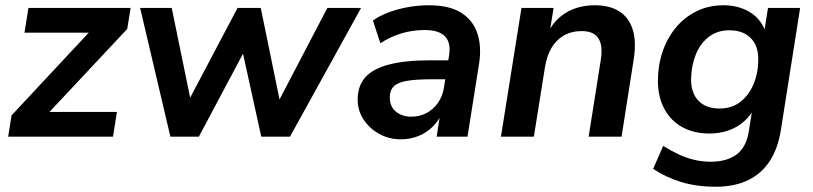

<svg xmlns="http://www.w3.org/2000/svg" viewBox="-20 -519 3085 729"><path d="M11 0 24 -81 345 -425 349 -395H73L88 -489H476L463 -409L137 -61L133 -94H424L409 0Z M627 0 512 -489H632L709 -114H684L882 -489H970L1047 -114H1027L1223 -489H1351L1081 0H972L886 -391H943L735 0Z M1502 10Q1457 10 1420 -10.5Q1383 -31 1360.5 -65Q1338 -99 1338 -141Q1338 -193 1367 -225.5Q1396 -258 1457 -274Q1518 -290 1613 -290H1693L1682 -218H1619Q1560 -218 1525 -212Q1490 -206 1475 -191Q1460 -176 1460 -149Q1460 -114 1483.5 -95Q1507 -76 1541 -76Q1573 -76 1599 -89.5Q1625 -103 1643 -128.5Q1661 -154 1666 -189L1685 -308Q1693 -355 1670.5 -380Q1648 -405 1592 -405Q1548 -405 1506.5 -393Q1465 -381 1424 -355L1396 -441Q1421 -459 1455.5 -472Q1490 -485 1529.5 -492Q1569 -499 1608 -499Q1687 -499 1732 -470Q1777 -441 1793 -391Q1809 -341 1799 -277L1755 0H1638L1654 -104H1664Q1650 -65 1624.5 -39.5Q1599 -14 1567.5 -2Q1536 10 1502 10Z M1882 0 1960 -489H2082L2066 -390H2058Q2083 -443 2129.5 -471Q2176 -499 2239 -499Q2293 -499 2329.5 -477Q2366 -455 2381.5 -409.5Q2397 -364 2386 -293L2340 0H2215L2261 -291Q2267 -328 2261 -352Q2255 -376 2237.5 -388.5Q2220 -401 2189 -401Q2150 -401 2120.5 -384Q2091 -367 2073.5 -336.5Q2056 -306 2049 -263L2007 0Z M2697 190Q2625 190 2566 172Q2507 154 2460 122L2498 35Q2527 53 2555.5 66.5Q2584 80 2614.5 87.5Q2645 95 2679 95Q2739 95 2776 68Q2813 41 2823 -19L2838 -114L2847 -113Q2831 -81 2805 -58Q2779 -35 2745.5 -23.5Q2712 -12 2674 -12Q2615 -12 2571 -36Q2527 -60 2502.5 -105.5Q2478 -151 2478 -213Q2478 -270 2495.5 -322Q2513 -374 2545.5 -413.5Q2578 -453 2624 -476Q2670 -499 2727 -499Q2785 -499 2828.5 -472Q2872 -445 2889 -392L2881 -394L2896 -489H3018L2945 -26Q2934 44 2903 92Q2872 140 2820.5 165Q2769 190 2697 190ZM2712 -107Q2759 -107 2791.5 -132.5Q2824 -158 2841.5 -200.5Q2859 -243 2859 -292Q2860 -344 2831 -374Q2802 -404 2749 -404Q2703 -404 2670.5 -378.5Q2638 -353 2621.5 -311Q2605 -269 2604 -220Q2603 -167 2631.5 -137Q2660 -107 2712 -107Z"/></svg>

Font: Nunito Sans 12pt ExtraLight
Style: Italic
Weight: 200
Italic angle: -9°
Designer: Vernon Adams
Foundry: Vernon Adams
Version: Version 3.101;gftools[0.9.27]